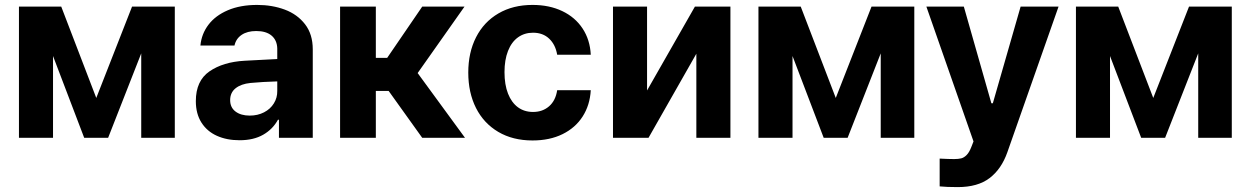

<svg xmlns="http://www.w3.org/2000/svg" viewBox="-20 -557 5052 776"><path d="M513.7 -530.3H686.5V0H550.8V-341.3L417 0H320.3L194.3 -330.6V0H56.6V-530.3H227.5L369.1 -161.1Z M968.8 -311.5Q1022.5 -314.9 1100.6 -318.4V-361.3Q1099.6 -394.5 1077.6 -413.1Q1055.7 -431.6 1015.6 -431.6Q979.5 -431.6 956.5 -416Q933.6 -400.4 927.7 -373H790Q794.4 -419.9 822.5 -457Q850.6 -494.1 900.9 -515.6Q951.2 -537.1 1019.5 -537.1Q1080.1 -537.1 1131.1 -518.1Q1182.1 -499 1213.1 -458.7Q1244.1 -418.5 1244.1 -357.4V0H1107.4V-73.2H1103.5Q1082.5 -34.7 1043.7 -12.5Q1004.9 9.8 948.2 9.8Q896.5 9.8 856.7 -8.1Q816.9 -25.9 794.2 -61.5Q771.5 -97.2 771.5 -148.4Q771.5 -230.5 826.7 -268.6Q881.8 -306.6 968.8 -311.5ZM989.3 -89.8Q1021.5 -89.8 1047.1 -103Q1072.8 -116.2 1086.9 -139.2Q1101.1 -162.1 1100.6 -189.5V-228Q1077.6 -227.5 1043.9 -225.6Q1010.3 -223.6 992.2 -221.7Q954.1 -217.8 932.1 -200.2Q910.2 -182.6 910.2 -152.3Q910.2 -122.6 931.9 -106.2Q953.6 -89.8 989.3 -89.8Z M1354.5 -530.3H1499V-323.2H1544.9L1686.5 -530.3H1857.4L1668 -261.7L1859.4 0H1686.5L1550.8 -189.5H1499V0H1354.5Z M1872.6 -263.7Q1872.6 -344.7 1904.1 -406.5Q1935.5 -468.3 1994.4 -502.7Q2053.2 -537.1 2132.3 -537.1Q2200.2 -537.1 2252.4 -512.2Q2304.7 -487.3 2334.7 -441.7Q2364.7 -396 2367.7 -335.9H2231.9Q2225.1 -376.5 2199.7 -400.6Q2174.3 -424.8 2134.3 -424.8Q2099.6 -424.8 2073.5 -406Q2047.4 -387.2 2033.2 -351.1Q2019 -314.9 2019 -265.6Q2019 -214.8 2033.2 -178.7Q2047.4 -142.6 2073.2 -123.5Q2099.1 -104.5 2134.3 -104.5Q2172.9 -104.5 2199.2 -127.4Q2225.6 -150.4 2231.9 -192.4H2367.7Q2364.3 -132.3 2335 -86.4Q2305.7 -40.5 2253.7 -14.9Q2201.7 10.7 2132.3 10.7Q2052.7 10.7 1993.9 -23.9Q1935.1 -58.6 1903.8 -120.6Q1872.6 -182.6 1872.6 -263.7Z M2788.6 -530.3H2932.1V0H2794.4V-339.8L2601.1 0H2457.5V-530.3H2595.2V-191.4Z M3502.4 -530.3H3675.3V0H3539.6V-341.3L3405.8 0H3309.1L3183.1 -330.6V0H3045.4V-530.3H3216.3L3357.9 -161.1Z M3777.8 196.3V84Q3814.9 85.9 3836.4 85.9Q3853.5 85.9 3865 83Q3876.5 80.1 3887 69.3Q3897.5 58.6 3905.8 37.1L3914.6 14.6L3724.1 -530.3H3875.5L3986.8 -139.6H3992.7L4105 -530.3H4258.3L4051.3 58.6Q4027.3 126.5 3979.5 162.8Q3931.6 199.2 3851.1 199.2Q3805.7 199.2 3777.8 196.3Z M4785.6 -530.3H4958.5V0H4822.8V-341.3L4689 0H4592.3L4466.3 -330.6V0H4328.6V-530.3H4499.5L4641.1 -161.1Z"/></svg>

Font: Pretendard Std
Style: Bold
Weight: 700
Designer: Base glyphs from Inter by Rasmus Andersson; Hangeul glyphs from Noto Sans CJK(Source Han Sans) by Jang Soo-young and Kan
Foundry: Kil Hyung-jin
Version: Version 1.309